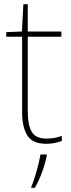

<svg xmlns="http://www.w3.org/2000/svg" viewBox="-20 -679 342 920"><path d="M202 -15Q150 -15 131.5 -48.5Q113 -82 113 -143V-503H274V-528H113V-659H92L85 -528L10 -525V-503H86V-140Q86 -70 111 -30Q136 10 201 10Q226 10 243 6Q260 2 276 -3V-28Q244 -15 202 -15ZM204 61H174Q169 93 155 142.5Q141 192 130 215V221H147Q167 186 181.5 146Q196 106 204 67Z"/></svg>

Font: Noto Sans Display Thin
Style: Regular
Weight: 250
Designer: Monotype Design Team
Foundry: Monotype Imaging Inc.
Version: Version 1.900